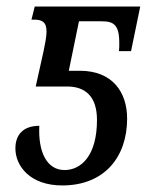

<svg xmlns="http://www.w3.org/2000/svg" viewBox="-20 -556 448 586"><path d="M170 10C298 10 368 -76 368 -194C368 -275 323 -340 224 -340H190L221 -491H290C328 -491 345 -480 344 -420C344 -414 344 -408 343 -400H380L408 -536H86L76 -496H84C107 -496 122 -490 122 -460C122 -442 117 -421 113 -400L89 -292H185C240 -292 276 -262 276 -190C276 -80 227 -37 177 -37C123 -37 96 -92 100 -172C49 -172 27 -143 27 -103C27 -50 71 10 170 10Z"/></svg>

Font: Noto Serif ExtraCondensed
Style: Italic
Weight: 400
Width: 2
Italic angle: -12°
Designer: Monotype Design Team
Foundry: Monotype Imaging Inc.
Version: Version 2.014